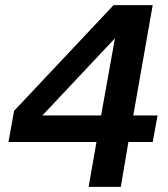

<svg xmlns="http://www.w3.org/2000/svg" viewBox="-20 -732 659 752"><path d="M453.1 0H327.1L357.9 -175.8H13.2L35.2 -297.9L424.8 -711.9H578.1L502 -279.8H597.2L578.1 -175.8H482.9ZM376 -279.8 430.2 -582 146 -279.8Z"/></svg>

Font: Creato Display
Style: Bold Italic
Weight: 700
Italic angle: -10°
Version: Version 1.000